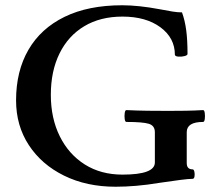

<svg xmlns="http://www.w3.org/2000/svg" viewBox="-20 -696 809 729"><path d="M419 13Q309 13 223.5 -29Q138 -71 89.5 -145Q41 -219 41 -315Q41 -426 88 -507Q135 -588 225 -632Q315 -676 444 -676Q506 -676 586 -661Q617 -655 636 -652Q655 -649 671 -649Q682 -619 687 -581.5Q692 -544 692 -491Q692 -486 680.5 -483Q669 -480 657 -481Q645 -482 644 -488Q644 -552 589 -592.5Q534 -633 445 -633Q361 -633 300 -596.5Q239 -560 206 -493Q173 -426 173 -336Q173 -247 207 -178.5Q241 -110 302 -71.5Q363 -33 445 -33Q568 -33 568 -79V-194Q568 -219 545 -226Q522 -233 460 -233Q455 -233 453.5 -244Q452 -255 453.5 -266.5Q455 -278 460 -278Q500 -276 539.5 -275.5Q579 -275 618 -275Q651 -275 684.5 -275.5Q718 -276 751 -278Q756 -278 757.5 -266.5Q759 -255 757.5 -244Q756 -233 751 -233Q689 -233 689 -194V-77Q689 -53 711 -53Q716 -53 718 -44Q720 -35 718.5 -26Q717 -17 711 -17Q697 -17 665.5 -13Q634 -9 587 -2Q539 6 497.5 9.5Q456 13 419 13Z"/></svg>

Font: Junicode SmExp
Style: Bold
Weight: 700
Width: 6
Designer: Peter S. Baker
Version: Version 2.205; ttfautohint (v1.8.4)